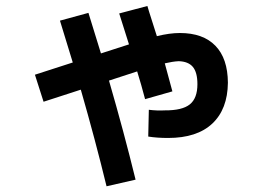

<svg xmlns="http://www.w3.org/2000/svg" viewBox="-20 -616 904 652"><path d="M483.4 -152.3 485.4 -243.2Q513.7 -239.7 539.1 -241.2Q598.6 -240.7 624.5 -261.5Q650.4 -282.2 650.4 -330.1Q650.4 -370.1 635 -388.7Q619.6 -407.2 586.9 -408.2Q566.4 -407.2 539.6 -400.9L565.4 -305.7L472.7 -279.3Q459.5 -329.6 445.8 -373.5L350.1 -342.3Q400.4 -168.9 440.4 -5.9L341.8 16.6Q303.7 -140.1 254.4 -311.5L127.9 -270.5L98.6 -362.3L227.1 -403.8Q197.3 -502.4 183.6 -545.9L280.3 -572.3Q298.3 -515.6 322.8 -434.6L418 -465.3L384.8 -570.3L480.5 -595.7L486.3 -576.2Q495.1 -549.8 512.7 -493.2Q556.2 -503.9 590.8 -503.9Q669.4 -503.9 711.4 -460.7Q753.4 -417.5 753.9 -335Q752.9 -245.1 700.9 -196.3Q648.9 -147.5 550.8 -147.5Q512.7 -147.5 483.4 -152.3Z"/></svg>

Font: Pretendard GOV SemiBold
Style: Regular
Weight: 600
Designer: Base glyphs from Inter by Rasmus Andersson; Hangeul glyphs from Noto Sans CJK(Source Han Sans) by Jang Soo-young and Kan
Foundry: Kil Hyung-jin
Version: Version 1.309